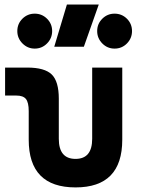

<svg xmlns="http://www.w3.org/2000/svg" viewBox="-20 -815 626 845"><path d="M312.5 9.8Q106.4 9.8 106.4 -200.2V-326.2Q106.4 -363.8 94.2 -379.2Q82 -394.5 51.8 -394.5H2.4V-517.6H100.1Q176.8 -517.6 207.8 -487.1Q238.8 -456.5 238.8 -380.9V-204.1Q238.8 -115.7 312.4 -115.7Q385.7 -115.7 385.7 -204.1V-517.6H518.1V-200.2Q518.1 9.8 312.5 9.8ZM218.8 -609.4 274.4 -794.9H414.6L349.1 -609.4ZM132.8 -601.1Q101.6 -601.1 78.9 -623.8Q56.2 -646.6 56.2 -678.2Q56.2 -710.4 78.7 -732.7Q101.3 -754.9 132.8 -754.9Q164.6 -754.9 187 -732.6Q209.5 -710.3 209.5 -678.2Q209.5 -646.6 187 -623.8Q164.6 -601.1 132.8 -601.1ZM484.2 -601.1Q452.6 -601.1 430.2 -623.8Q407.7 -646.6 407.7 -678.2Q407.7 -710.4 430.3 -732.7Q452.8 -754.9 484.2 -754.9Q516.1 -754.9 538.6 -732.6Q561 -710.3 561 -678.2Q561 -646.6 538.7 -623.8Q516.3 -601.1 484.2 -601.1Z"/></svg>

Font: Cascadia Mono PL
Style: Regular
Weight: 400
Monospace: yes
Designer: Aaron Bell
Foundry: Saja Typeworks
Version: Version 2102.003